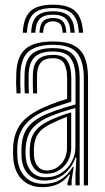

<svg xmlns="http://www.w3.org/2000/svg" viewBox="-20 -783 444 811"><path d="M203.5 -763.2Q268.5 -763.2 298 -735.8Q327.5 -708.2 330.8 -644.8H313Q310.5 -700.8 285.1 -724.9Q259.8 -749 203.5 -749Q147.2 -749 121.8 -724.9Q96.2 -700.8 93.8 -644.8H76.2Q79 -708.2 108.5 -735.8Q138 -763.2 203.5 -763.2ZM203.5 -735.2Q250.8 -735.2 272 -714.2Q293.2 -693.2 295.5 -644.8H278Q276 -685.5 258.8 -703.2Q241.5 -721 203.5 -721Q165.2 -721 148 -703.2Q130.8 -685.5 129 -644.8H111.5Q113.5 -693.2 134.9 -714.2Q156.2 -735.2 203.5 -735.2ZM203.5 -707Q232.5 -707 245.6 -692.5Q258.8 -678 260.2 -644.8H244.5Q244.2 -670.5 234.2 -681.6Q224.2 -692.8 203.5 -692.8Q183 -692.8 172.9 -681.6Q162.8 -670.5 162.5 -644.8H146.8Q148 -678 161.2 -692.5Q174.5 -707 203.5 -707ZM334 0V-453.5Q334 -523 306.1 -558.4Q278.2 -593.8 204 -593.8Q138.5 -593.8 103.9 -567.8Q69.2 -541.8 66.2 -473.8Q65.5 -451.8 65.6 -431.1Q65.8 -410.5 67 -388.8H49.8Q48.2 -412.8 48 -432.5Q47.8 -452.2 48.8 -474.5Q51.8 -545.8 88.2 -576.8Q124.8 -607.8 204 -607.8Q261.2 -607.8 293.4 -590.1Q325.5 -572.5 338.6 -538.1Q351.8 -503.8 351.8 -453.5V0ZM172 -34.2Q211.2 -34.2 239.5 -52.8Q267.8 -71.2 283.1 -100.1Q298.5 -129 298.5 -159.8V-326.8Q267.2 -318.5 234.1 -307.4Q201 -296.2 178.8 -285.8Q135 -264.8 113.4 -236Q91.8 -207.2 88.2 -159Q87.5 -147.2 87.8 -137.8Q88 -128.2 88.8 -117.5Q93 -79 114.2 -56.6Q135.5 -34.2 172 -34.2ZM175.5 -49.2Q144.8 -49.2 126.9 -68.8Q109 -88.2 106.2 -119.5Q105.5 -128.5 105.4 -138.1Q105.2 -147.8 105.8 -157.2Q108.2 -202.2 127.8 -227.9Q147.2 -253.5 185 -272Q209.5 -283.8 232 -292.2Q254.5 -300.8 280.8 -308.2V-158.5Q280.8 -130 267.8 -105Q254.8 -80 231.2 -64.6Q207.8 -49.2 175.5 -49.2ZM177.5 -63Q202.2 -63 221.5 -75.9Q240.8 -88.8 251.9 -110.2Q263 -131.8 263 -157.2V-289.2Q245 -282.8 227.9 -275.4Q210.8 -268 191.8 -258.5Q156.2 -240.5 140.6 -217.5Q125 -194.5 123.2 -156.5Q123 -147 123.1 -138.1Q123.2 -129.2 124 -120.8Q126 -96 139.9 -79.5Q153.8 -63 177.5 -63ZM159 7.5Q106.2 7.5 73.6 -24Q41 -55.5 36 -114Q35 -126.5 35 -138.5Q35 -150.5 35.5 -163.8Q39 -221.5 67.6 -259.6Q96.2 -297.8 159.5 -326.8Q174.5 -333.8 189.9 -340Q205.2 -346.2 223.2 -352.6Q241.2 -359 263.5 -365.5V-453.5Q263.5 -492.2 250.9 -514.8Q238.2 -537.2 204 -537.2Q170 -537.2 154 -520.4Q138 -503.5 136.5 -469.5Q136 -457.2 136 -434.8Q136 -412.2 137 -388.8H119.5Q118.5 -411.2 118.5 -433.5Q118.5 -455.8 119 -470.8Q120.8 -513.5 141.6 -532.4Q162.5 -551.2 204 -551.2Q249.2 -551.2 265.2 -524.9Q281.2 -498.5 281.2 -453.5V-353.5Q249.8 -344 219.2 -333.5Q188.8 -323 166 -313.2Q111.5 -289 83.5 -252.6Q55.5 -216.2 53 -162.5Q52.8 -150.8 52.8 -139Q52.8 -127.2 53.8 -115.2Q57.8 -64.8 86.4 -35.6Q115 -6.5 163.2 -6.5Q208 -6.5 237.9 -25.6Q267.8 -44.8 287 -78H291.2L282.5 -21.5V0H265.2L265 -9.5L276 -46.2H272.5Q251.5 -18 223.9 -5.2Q196.2 7.5 159 7.5ZM298.8 0V-48.2L302.8 -117.5H298.8Q282.8 -73 249.2 -46.6Q215.8 -20.2 167.2 -20.5Q126.5 -20.5 100.8 -45.9Q75 -71.2 71.2 -116.2Q70.5 -127.8 70.4 -138.5Q70.2 -149.2 70.8 -161.2Q73.5 -213.8 97.5 -245.2Q121.5 -276.8 172.5 -299.5Q187.8 -306.2 209 -313.9Q230.2 -321.5 253.6 -328.8Q277 -336 299 -341.8V-453.5Q299 -506 279.2 -535.8Q259.5 -565.5 204 -565.5Q153.2 -565.5 128.4 -543.8Q103.5 -522 101.2 -471Q100.8 -456.2 100.8 -433.9Q100.8 -411.5 102.2 -388.8H84.5Q83.2 -410.2 83.1 -432.8Q83 -455.2 83.8 -471.2Q86 -528.8 114.2 -554.2Q142.5 -579.8 204 -579.8Q268 -579.8 292.2 -547.6Q316.5 -515.5 316.5 -453.5V0Z"/></svg>

Font: Big Shoulders Inline Text Thin Medium
Style: Regular
Weight: 500
Version: Version 2.002